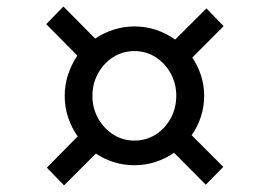

<svg xmlns="http://www.w3.org/2000/svg" viewBox="-20 -633 814 592"><path d="M124.5 -116 219.5 -212.5Q201 -238.5 190.2 -270.5Q179.5 -302.5 179.5 -337.5Q179.5 -372 190 -403.5Q200.5 -435 218.5 -461.5L122.5 -558.5L175.5 -613L273.5 -514Q299.5 -531.5 330.2 -541.5Q361 -551.5 394.5 -551.5Q429.5 -551.5 461.5 -540.8Q493.5 -530 520 -511L616.5 -607L669.5 -552.5L573 -455.5Q590 -430.5 599.8 -400.2Q609.5 -370 609.5 -337.5Q609.5 -303.5 599.2 -272.5Q589 -241.5 571 -216L668.5 -118.5L614.5 -63.5L516.5 -162Q491 -144 459.8 -133.8Q428.5 -123.5 394.5 -123.5Q361.5 -123.5 331.2 -133Q301 -142.5 275.5 -159.5L177.5 -61.5ZM265 -337.5Q265 -299.5 282.5 -268.2Q300 -237 329.2 -218.2Q358.5 -199.5 394.5 -199.5Q430.5 -199.5 459.8 -218Q489 -236.5 506.2 -268Q523.5 -299.5 523.5 -337.5Q523.5 -375.5 506.2 -406.8Q489 -438 459.8 -456.8Q430.5 -475.5 394.5 -475.5Q358.5 -475.5 329.2 -457Q300 -438.5 282.5 -407Q265 -375.5 265 -337.5Z"/></svg>

Font: Merriweather 20pt Medium
Style: Italic
Weight: 500
Italic angle: -7.8°
Version: Version 2.101